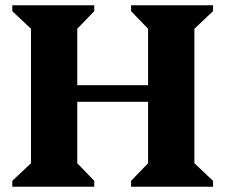

<svg xmlns="http://www.w3.org/2000/svg" viewBox="-20 -710 857 730"><path d="M478.4 0V-22.4L543 -89.4V-600.6L478.4 -667.6V-690H790V-667.6L719 -600.6V-89.4L790 -22.4V0ZM26.8 0V-22.4L97.8 -89.4V-600.6L26.8 -667.6V-690H338.4V-667.6L273.8 -600.6V-89.4L338.4 -22.4V0ZM202.8 -323V-386H618.8V-323Z"/></svg>

Font: Platypi Light
Style: Regular
Weight: 300
Designer: David Sargent
Foundry: Bolt Cutter Type
Version: Version 1.200